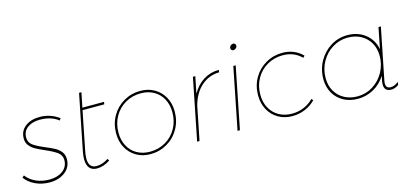

<svg xmlns="http://www.w3.org/2000/svg" viewBox="-66 -1119 3323 1556"><g transform="rotate(-15 1595.5 -341.0)"><path d="M-5 -85 11 -99Q42 -58 92 -35.5Q142 -13 204 -13Q272 -13 316 -46Q360 -79 360 -135Q360 -176 327.5 -200Q295 -224 230 -252Q182 -273 154 -288.5Q126 -304 106.5 -328.5Q87 -353 87 -387Q87 -451 134.5 -487.5Q182 -524 255 -524Q346 -524 419 -470L406 -454Q379 -477 339.5 -489.5Q300 -502 252 -502Q188 -502 148 -472.5Q108 -443 108 -390Q108 -349 140.5 -325.5Q173 -302 238 -275Q286 -255 314.5 -239.5Q343 -224 362.5 -199Q382 -174 382 -139Q382 -71 331 -31Q280 9 202 10Q136 10 81 -15.5Q26 -41 -5 -85Z M542 -161Q535 -129 535 -101Q535 -20 600 -20Q650 -20 700 -53L710 -37Q654 0 600 0Q559 0 537.5 -25Q516 -50 516 -99Q516 -129 523 -163L616 -630H636L611 -507H793L789 -487H607Z M1326 -284Q1326 -204 1289 -139Q1252 -74 1188 -37Q1124 0 1048 0Q982 0 930.5 -30Q879 -60 850 -113Q821 -166 821 -234Q821 -314 858 -378.5Q895 -443 959 -480Q1023 -517 1099 -517Q1165 -517 1216.5 -487Q1268 -457 1297 -404Q1326 -351 1326 -284ZM841 -235Q841 -172 867 -123Q893 -74 940.5 -47Q988 -20 1050 -20Q1121 -20 1179.5 -53.5Q1238 -87 1272 -147Q1306 -207 1306 -283Q1306 -345 1280 -394Q1254 -443 1206.5 -470Q1159 -497 1097 -497Q1026 -497 967.5 -463.5Q909 -430 875 -370Q841 -310 841 -235Z M1758 -517 1756 -497Q1669 -495 1605.5 -439Q1542 -383 1515 -284L1458 0H1438L1541 -517H1561L1533 -377Q1570 -443 1627.5 -479.5Q1685 -516 1758 -517Z M1946 -670Q1946 -658 1936 -649Q1926 -640 1914 -640Q1905 -640 1899 -646.5Q1893 -653 1893 -662Q1893 -674 1903 -683Q1913 -692 1925 -692Q1934 -692 1940 -685.5Q1946 -679 1946 -670ZM1900 -517 1797 0H1777L1880 -517Z M2012 -234Q2012 -314 2049 -378.5Q2086 -443 2150 -480Q2214 -517 2290 -517Q2341 -517 2384.5 -499Q2428 -481 2459 -448L2445 -434Q2382 -497 2288 -497Q2217 -497 2158 -463.5Q2099 -430 2065 -370Q2031 -310 2031 -235Q2031 -172 2057.5 -123Q2084 -74 2131.5 -47Q2179 -20 2241 -20Q2294 -20 2340.5 -39.5Q2387 -59 2422 -95L2434 -81Q2396 -42 2345.5 -21Q2295 0 2239 0Q2173 0 2121.5 -30Q2070 -60 2041 -113Q2012 -166 2012 -234Z M2557 -224Q2557 -305 2594.5 -372.5Q2632 -440 2696 -479.5Q2760 -519 2836 -519Q2924 -519 2986 -470Q3048 -421 3063 -340L3098 -517H3118L3032 -87Q3029 -72 3029 -61Q3029 -20 3070 -20Q3098 -20 3135 -47L3130 -22Q3098 0 3070 0Q3010 0 3010 -57Q3010 -72 3013 -88L3021 -128Q2982 -66 2920.5 -32Q2859 2 2788 2Q2721 2 2668.5 -26.5Q2616 -55 2586.5 -106.5Q2557 -158 2557 -224ZM3047 -290Q3047 -351 3020 -398.5Q2993 -446 2944.5 -472.5Q2896 -499 2834 -499Q2764 -499 2705 -462.5Q2646 -426 2611.5 -363.5Q2577 -301 2577 -227Q2577 -166 2604 -118.5Q2631 -71 2679.5 -44.5Q2728 -18 2790 -18Q2860 -18 2919 -54.5Q2978 -91 3012.5 -153.5Q3047 -216 3047 -290Z"/></g></svg>

Font: TypoPRO Montserrat Alternates
Style: Italic
Weight: 250
Italic angle: -11.3°
Designer: Julieta Ulanovsky
Foundry: Julieta Ulanovsky
Version: Version 6.001